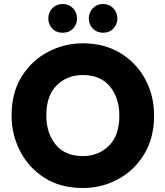

<svg xmlns="http://www.w3.org/2000/svg" viewBox="-20 -935 829 962"><path d="M38 0ZM38 0ZM395 7Q283 7 203 -44Q123 -95 80.5 -178Q38 -261 38 -356Q38 -472 89.5 -553Q141 -634 222.5 -676Q304 -718 395 -718Q502 -718 582.5 -669.5Q663 -621 707.5 -538.5Q752 -456 752 -356Q752 -244 702.5 -162.5Q653 -81 571.5 -37Q490 7 395 7ZM395 -153Q473 -153 525.5 -204.5Q578 -256 578 -356Q578 -444 531 -501.5Q484 -559 395 -559Q316 -559 264 -507.5Q212 -456 212 -356Q212 -268 259 -210.5Q306 -153 395 -153ZM294 -771Q261 -771 241.5 -792.5Q222 -814 222 -842Q222 -873 242.5 -894Q263 -915 294 -915Q325 -915 345.5 -894Q366 -873 366 -842Q366 -814 346.5 -792.5Q327 -771 294 -771ZM496 -771Q466 -771 445.5 -791.5Q425 -812 425 -842Q425 -873 445.5 -894Q466 -915 496 -915Q527 -915 547.5 -894Q568 -873 568 -842Q568 -814 548.5 -792.5Q529 -771 496 -771Z"/></svg>

Font: Ulagadi Sans
Style: Bold
Weight: 700
Designer: Ninad Kale (Devanagari), Jonny Pinhorn (Latin)
Foundry: Indian Type Foundry
Version: Version 3.01;March 29, 2020;FontCreator 12.0.0.2522 64-bit; 